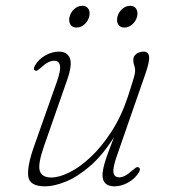

<svg xmlns="http://www.w3.org/2000/svg" viewBox="-20 -635 582 662"><path d="M458 -58Q466.5 -53.5 458.5 -40Q445 -18.5 421.5 -5.5Q398 7.5 375.5 7.5Q333.5 7.5 333.5 -31Q333.5 -47.5 341.2 -74Q349 -100.5 373 -162Q333.5 -99.5 290.2 -62.2Q247 -25 206.8 -8.8Q166.5 7.5 135.5 7.5Q81 7.5 77.2 -28.2Q73.5 -64 98.5 -133.5L176 -353Q190 -392.5 186.8 -409Q183.5 -425.5 167 -425.5Q157 -425.5 146.2 -420.2Q135.5 -415 121.5 -402Q114.5 -396 110 -392.8Q105.5 -389.5 101 -392Q93 -395.5 100.5 -409Q112.5 -430.5 136 -443.8Q159.5 -457 183 -457Q212 -457 221 -434.2Q230 -411.5 211 -358L131.5 -130.5Q110 -68.5 117.2 -45.8Q124.5 -23 157 -23Q184 -23 219.8 -40.8Q255.5 -58.5 293 -93.8Q330.5 -129 364.2 -181Q398 -233 420.5 -300.5Q431.5 -334.5 437 -352.2Q442.5 -370 444.2 -378.2Q446 -386.5 446 -392Q446 -401 442.8 -409.5Q439.5 -418 439.5 -428.5Q439.5 -441.5 450.2 -449.2Q461 -457 475.5 -457Q491.5 -457 494 -440.5Q496.5 -424 481 -379.5L384 -100.5Q368.5 -57 371.2 -40.2Q374 -23.5 391.5 -23.5Q400 -23.5 411 -29Q422 -34.5 437 -48Q443.5 -53.5 448.2 -56.8Q453 -60 458 -58ZM244 -540Q229 -540 222.5 -551Q216 -562 220 -577.5Q224 -593 236.2 -604Q248.5 -615 264 -615Q278.5 -615 285 -604Q291.5 -593 287.5 -577.5Q283.5 -562 271.2 -551Q259 -540 244 -540ZM409 -540Q394 -540 387.5 -551Q381 -562 385 -577.5Q389 -593 401.2 -604Q413.5 -615 428.5 -615Q443.5 -615 450 -604Q456.5 -593 452.5 -577.5Q448.5 -562 436.2 -551Q424 -540 409 -540Z"/></svg>

Font: Fraunces 9pt S050 Thin
Style: Italic
Weight: 100
Italic angle: -16°
Version: Version 1.000; ttfautohint (v1.8.3)